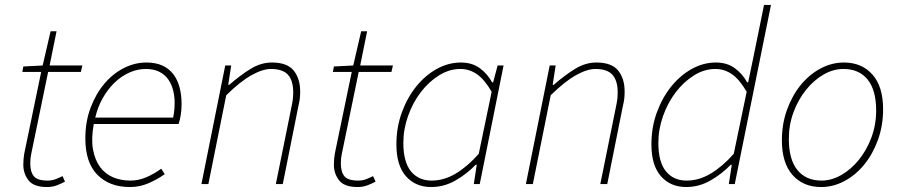

<svg xmlns="http://www.w3.org/2000/svg" viewBox="-20 -742 3626 774"><path d="M170 12Q116 12 95 -15Q74 -42 74 -78Q74 -92 75 -102Q76 -112 78 -124L146 -452H70L74 -474L152 -478L184 -616H208L180 -478H312L306 -452H174L106 -122Q104 -113 103 -104Q102 -95 102 -84Q102 -49 116.5 -31.5Q131 -14 172 -14Q190 -14 205 -20Q220 -26 232 -32L242 -10Q228 -2 209.5 5Q191 12 170 12Z M324 -184Q324 -252 345.5 -308.5Q367 -365 401.5 -405.5Q436 -446 480 -468Q524 -490 570 -490Q608 -490 635 -477.5Q662 -465 679 -442.5Q696 -420 704 -389.5Q712 -359 712 -322Q712 -298 708.5 -277.5Q705 -257 700 -242H358Q347 -182 355 -139Q363 -96 384 -68Q405 -40 436.5 -27Q468 -14 506 -14Q539 -14 571 -28Q603 -42 630 -62L644 -40Q615 -19 579 -3.5Q543 12 504 12Q421 12 372.5 -37.5Q324 -87 324 -184ZM364 -268H678Q681 -283 682.5 -297Q684 -311 684 -328Q684 -353 678 -377.5Q672 -402 658.5 -421.5Q645 -441 622.5 -452.5Q600 -464 568 -464Q534 -464 501.5 -449.5Q469 -435 442 -409Q415 -383 394.5 -347Q374 -311 364 -268Z M792 0 888 -478H912L900 -400H904Q949 -439 990.5 -464.5Q1032 -490 1076 -490Q1138 -490 1164 -457.5Q1190 -425 1190 -374Q1190 -356 1188.5 -343.5Q1187 -331 1182 -310L1120 0H1092L1154 -306Q1159 -329 1160.5 -342Q1162 -355 1162 -370Q1162 -417 1141 -440.5Q1120 -464 1072 -464Q1039 -464 994 -439Q949 -414 892 -358L820 0Z M1422 12Q1368 12 1347 -15Q1326 -42 1326 -78Q1326 -92 1327 -102Q1328 -112 1330 -124L1398 -452H1322L1326 -474L1404 -478L1436 -616H1460L1432 -478H1564L1558 -452H1426L1358 -122Q1356 -113 1355 -104Q1354 -95 1354 -84Q1354 -49 1368.5 -31.5Q1383 -14 1424 -14Q1442 -14 1457 -20Q1472 -26 1484 -32L1494 -10Q1480 -2 1461.5 5Q1443 12 1422 12Z M1718 12Q1655 12 1616.5 -31.5Q1578 -75 1578 -160Q1578 -229 1600 -289Q1622 -349 1658.5 -394Q1695 -439 1741.5 -464.5Q1788 -490 1838 -490Q1882 -490 1913 -468Q1944 -446 1964 -410H1968L1986 -478H2010L1914 0H1890L1902 -78H1898Q1860 -39 1814.5 -13.5Q1769 12 1718 12ZM1720 -14Q1770 -14 1817.5 -42.5Q1865 -71 1910 -122L1962 -372Q1933 -422 1902.5 -443Q1872 -464 1836 -464Q1791 -464 1749.5 -438Q1708 -412 1676 -370Q1644 -328 1625 -274.5Q1606 -221 1606 -166Q1606 -89 1636.5 -51.5Q1667 -14 1720 -14Z M2100 0 2196 -478H2220L2208 -400H2212Q2257 -439 2298.5 -464.5Q2340 -490 2384 -490Q2446 -490 2472 -457.5Q2498 -425 2498 -374Q2498 -356 2496.5 -343.5Q2495 -331 2490 -310L2428 0H2400L2462 -306Q2467 -329 2468.5 -342Q2470 -355 2470 -370Q2470 -417 2449 -440.5Q2428 -464 2380 -464Q2347 -464 2302 -439Q2257 -414 2200 -358L2128 0Z M2996 -410 3016 -506 3060 -722H3088L2942 0H2918L2930 -78H2926Q2888 -39 2842.5 -13.5Q2797 12 2746 12Q2683 12 2644.5 -31.5Q2606 -75 2606 -160Q2606 -229 2628 -289Q2650 -349 2686.5 -394Q2723 -439 2769.5 -464.5Q2816 -490 2866 -490Q2910 -490 2941 -468Q2972 -446 2992 -410ZM2748 -14Q2798 -14 2845.5 -42.5Q2893 -71 2938 -122L2990 -372Q2961 -422 2930.5 -443Q2900 -464 2864 -464Q2819 -464 2777.5 -438Q2736 -412 2704 -370Q2672 -328 2653 -274.5Q2634 -221 2634 -166Q2634 -89 2664.5 -51.5Q2695 -14 2748 -14Z M3290 12Q3218 12 3175 -36.5Q3132 -85 3132 -176Q3132 -243 3153 -300.5Q3174 -358 3208.5 -400Q3243 -442 3288 -466Q3333 -490 3382 -490Q3454 -490 3497 -441.5Q3540 -393 3540 -302Q3540 -235 3519 -177.5Q3498 -120 3463.5 -78Q3429 -36 3384 -12Q3339 12 3290 12ZM3292 -14Q3332 -14 3371.5 -36.5Q3411 -59 3442.5 -98Q3474 -137 3493 -188Q3512 -239 3512 -296Q3512 -379 3477.5 -421.5Q3443 -464 3380 -464Q3339 -464 3300 -441.5Q3261 -419 3229.5 -380Q3198 -341 3179 -290Q3160 -239 3160 -182Q3160 -99 3194.5 -56.5Q3229 -14 3292 -14Z"/></svg>

Font: TypoPRO Source Sans Pro
Style: Italic
Weight: 200
Italic angle: -11°
Designer: Paul D. Hunt
Foundry: Adobe Systems Incorporated
Version: Version 1.075;PS 2.000;hotconv 1.0.86;makeotf.lib2.5.63406